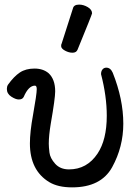

<svg xmlns="http://www.w3.org/2000/svg" viewBox="-20 -790 598 834"><path d="M293 23.9Q231.9 23.9 193.8 1Q109.9 -49.8 109.9 -167Q109.9 -216.8 123.5 -291Q139.6 -380.9 139.6 -402.8Q139.6 -418 131.8 -418Q104 -418 83 -369.1Q77.6 -357.9 61.5 -357.9Q47.9 -357.9 28.8 -370.4Q9.8 -382.8 9.8 -403.8Q9.8 -414.1 14.6 -421.9Q40.5 -458 66.2 -475.1Q91.8 -492.2 129.9 -492.2Q167 -492.2 190.9 -472.2Q219.7 -445.8 219.7 -393.1Q219.7 -362.8 200.7 -253.9Q191.9 -201.2 191.9 -166Q191.9 -151.9 194.8 -127.4Q197.8 -103 219.7 -78.6Q241.7 -54.2 279.8 -54.2Q357.9 -54.2 403.8 -123Q443.8 -183.1 443.8 -287.1Q443.8 -372.1 418.9 -467.8Q418.9 -481 425.3 -488.5Q431.6 -496.1 441.9 -496.1Q460 -496.1 469.7 -474.1Q515.6 -358.9 515.6 -252.9Q515.6 -151.9 467.3 -64Q418.9 23.9 293 23.9ZM294.9 -561Q278.8 -561 262.2 -570.1Q245.6 -579.1 245.6 -589.8Q245.6 -598.1 247.6 -600.1L296.9 -753.9Q300.8 -770 323.7 -770Q342.8 -770 361.3 -759Q379.9 -748 379.9 -731.9Q379.9 -728 316.9 -574.2Q311.5 -561 294.9 -561Z"/></svg>

Font: LXGW WenKai GB Screen
Style: Regular
Weight: 400
Designer: LXGW / Fontworks Inc.
Foundry: LXGW / Fontworks Inc.
Version: Version 1.321;February 19, 2024;FontCreator 14.0.0.2901 64-b